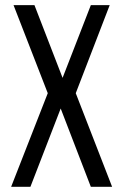

<svg xmlns="http://www.w3.org/2000/svg" viewBox="-20 -720 475 740"><path d="M330.1 0 213.9 -301.8 97.2 0H22.9L164.1 -360.8L32.2 -700.2H112.8L221.2 -419.9L330.1 -700.2H402.8L272 -360.8L412.1 0Z"/></svg>

Font: Bebas Neue Regular
Style: Regular
Weight: 400
Designer: Ryoichi Tsunekawa
Foundry: Ryoichi Tsunekawa
Version: Version 001.003